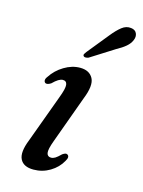

<svg xmlns="http://www.w3.org/2000/svg" viewBox="-109 -761 623 836"><g transform="rotate(15 202.5 -343.0)"><path d="M185.5 -60.5Q194.5 -60.5 204 -66.2Q213.5 -72 228.5 -87Q235 -91.5 240.5 -93.5Q246 -95.5 251 -92.5Q263.5 -84.5 250.5 -63.5Q232.5 -31 198.8 -10.8Q165 9.5 125 9.5Q79.5 9.5 64.8 -19.8Q50 -49 73.5 -108L152.5 -323Q169.5 -367.5 167.2 -384.2Q165 -401 148 -401Q130.5 -401 103 -373.5Q87.5 -363.5 78.5 -367.5Q72.5 -371 72.2 -378.8Q72 -386.5 79 -395.5Q100.5 -429 135.8 -450.2Q171 -471.5 207.5 -471.5Q249.5 -471.5 265.8 -441.2Q282 -411 256 -346.5L178.5 -133.5Q163 -92 166 -76.2Q169 -60.5 185.5 -60.5ZM293 -640.5Q315 -668 334.8 -683.5Q354.5 -699 376.5 -696Q395.5 -694 402 -679.8Q408.5 -665.5 401.5 -649Q394.5 -631.5 378.2 -617.8Q362 -604 337 -590.5L231 -523.5Q225 -521 218.5 -520.8Q212 -520.5 209 -524Q205 -528.5 208 -534Q211 -539.5 215.5 -545Z"/></g></svg>

Font: Fraunces 9pt S000
Style: Italic
Weight: 400
Italic angle: -16°
Version: Version 1.000; ttfautohint (v1.8.3)